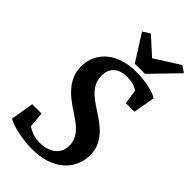

<svg xmlns="http://www.w3.org/2000/svg" viewBox="-298 -1058 1148 1148"><g transform="rotate(45 276.0 -484.5)"><path d="M41.5 -179.7H120.1L128.9 -81.5Q148.4 -67.4 175.3 -57.9Q202.1 -48.3 234.9 -48.3Q264.6 -48.3 289.8 -55.4Q314.9 -62.5 333.3 -76.2Q351.6 -89.8 362.3 -110.1Q373 -130.4 374 -157.2Q374.5 -184.1 366.5 -205.8Q358.4 -227.5 342.5 -247.1Q326.7 -266.6 303.2 -284.4Q279.8 -302.2 250.5 -321.3Q219.7 -340.8 190.4 -363.5Q161.1 -386.2 138.4 -413.1Q115.7 -439.9 102.1 -471.9Q88.4 -503.9 87.9 -543Q87.4 -593.8 106.9 -633.5Q126.5 -673.3 160.4 -700.7Q194.3 -728 241 -742.4Q287.6 -756.8 341.3 -756.8Q378.4 -756.8 408.7 -753.2Q439 -749.5 462.2 -743.9Q485.4 -738.3 502.2 -731.4Q519 -724.6 529.8 -717.8L505.4 -580.1H433.1L418.9 -671.4Q401.9 -684.1 379.2 -690.7Q356.4 -697.3 328.6 -697.3Q304.2 -697.3 283.4 -691.4Q262.7 -685.5 247.3 -673.3Q231.9 -661.1 222.9 -642.1Q213.9 -623 213.4 -596.2Q212.9 -567.9 221.9 -544.7Q231 -521.5 248 -501.2Q265.1 -481 289.8 -462.4Q314.5 -443.8 345.2 -424.3Q375 -405.3 403.3 -384Q431.6 -362.8 453.6 -337.4Q475.6 -312 488.8 -281.2Q502 -250.5 502.4 -212.9Q502.9 -164.6 484.6 -123.5Q466.3 -82.5 431.4 -52.5Q396.5 -22.5 346.2 -5.6Q295.9 11.2 231.9 11.2Q194.3 11.2 159.4 6.6Q124.5 2 95.7 -4.9Q66.9 -11.7 46.1 -19.5Q25.4 -27.3 17.1 -34.2ZM198.2 -951.7 244.6 -980 354 -880.9 510.3 -980 551.8 -952.1 389.6 -784.7H303.7Z"/></g></svg>

Font: Brush Lettering One
Style: Bold Italic
Weight: 400
Italic angle: -7°
Designer: Eben Sorkin
Foundry: Eben Sorkin
Version: Version 1.001